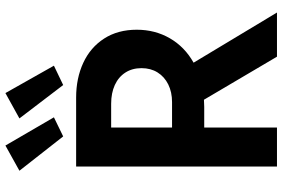

<svg xmlns="http://www.w3.org/2000/svg" viewBox="-182 -830 1013 688"><g transform="rotate(-90 324.0 -486.5)"><path d="M70.8 -719.7H317.9Q387.2 -719.7 442.4 -694.1Q497.6 -668.5 529.3 -619.4Q561 -570.3 561 -502.4Q561 -437 530.3 -383.8Q499.5 -330.6 442.9 -298.8L622.6 0H464.4L310.1 -261.7Q293.5 -260.7 284.7 -260.7H210.4V0H70.8ZM55.7 -922.9 146 -973.1 247.1 -799.3 178.7 -766.1ZM243.2 -922.9 334 -973.1 432.1 -799.3 362.8 -766.1ZM301.8 -376Q337.4 -376 365 -389.6Q392.6 -403.3 408 -428Q423.3 -452.6 423.3 -485.4Q423.3 -518.6 407.5 -543.2Q391.6 -567.9 362.8 -581.1Q334 -594.2 295.9 -594.2H210.4V-376Z"/></g></svg>

Font: Reddit Sans
Style: Bold
Weight: 700
Designer: Stephen Hutchings
Foundry: Reddit
Version: Version 1.013